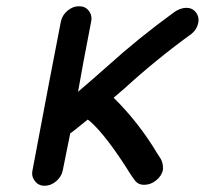

<svg xmlns="http://www.w3.org/2000/svg" viewBox="-20 -584 656 615"><path d="M123 11Q103 11 92 -4Q83 -15 83 -28Q83 -33 84 -38Q146 -368 175 -515Q179 -535 196 -549.5Q213 -564 233 -564Q253 -564 264 -550Q273 -539 273 -525Q273 -520 272 -515Q243 -366 230 -290Q277 -330 323 -371Q426 -464 538 -545Q556 -558 576 -559Q596 -559 607 -545Q616 -534 616 -519Q616 -515 615 -511Q611 -490 594 -476Q482 -395 379 -301L344 -271Q425 -191 484 -92L495 -75Q502 -62 502 -47V-40Q498 -21 480.5 -6.5Q463 8 441 8Q423 8 412 -6L400 -23Q322 -148 269 -195L261 -201Q207 -157 205 -157L181 -38Q177 -18 160 -3.5Q143 11 123 11Z"/></svg>

Font: Bad Comic
Style: Italic
Weight: 400
Italic angle: -11°
Designer: GGBotNet
Foundry: GGBotNet
Version: 0.95